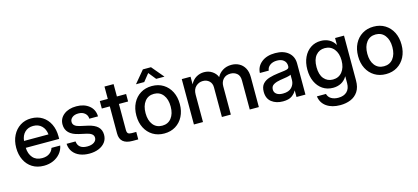

<svg xmlns="http://www.w3.org/2000/svg" viewBox="-70 -1313 4585 2107"><g transform="rotate(-15 2222.0 -259.0)"><path d="M278.3 11.7Q201.7 11.7 146.7 -22.9Q91.8 -57.6 62.3 -118.4Q32.7 -179.2 32.7 -256.8Q32.7 -335.4 63.5 -396.5Q94.2 -457.5 148.4 -492.4Q202.6 -527.3 272.9 -527.3Q346.2 -527.3 400.1 -493.2Q454.1 -459 483.9 -398.2Q513.7 -337.4 513.7 -257.8V-230H134.3Q137.2 -160.2 174.6 -117.2Q211.9 -74.2 279.8 -74.2Q330.6 -74.2 363.3 -97.2Q396 -120.1 406.7 -156.7H505.9Q496.6 -106.9 464.6 -68.8Q432.6 -30.8 384.5 -9.5Q336.4 11.7 278.3 11.7ZM135.3 -308.1H413.1Q406.7 -369.6 369.6 -405.5Q332.5 -441.4 273.9 -441.4Q215.3 -441.4 178.5 -405.5Q141.6 -369.6 135.3 -308.1Z M793.5 12.2Q734.4 12.2 687 -6.8Q639.6 -25.9 610.6 -63.5Q581.5 -101.1 578.1 -156.7H679.7Q688.5 -69.8 791.5 -69.8Q840.3 -69.8 868.9 -89.8Q897.5 -109.9 897.5 -140.6Q897.5 -167 877 -182.9Q856.4 -198.7 823.2 -206.1L737.8 -225.1Q589.8 -257.3 589.8 -372.6Q589.8 -440.9 644.3 -483.9Q698.7 -526.9 787.1 -526.9Q874.5 -526.9 930.9 -481.7Q987.3 -436.5 989.3 -358.4H890.6Q890.1 -396 862.3 -420.7Q834.5 -445.3 788.6 -445.3Q744.6 -445.3 718.8 -424.8Q692.9 -404.3 692.9 -374.5Q692.9 -348.1 712.6 -332Q732.4 -315.9 767.1 -308.1L855 -288.6Q930.2 -272 965.8 -237.3Q1001.5 -202.6 1001.5 -146.5Q1001.5 -97.2 974.4 -61.8Q947.3 -26.4 900.4 -7.1Q853.5 12.2 793.5 12.2Z M1350.6 -515.6V-430.7H1246.1V-136.2Q1246.1 -107.4 1257.8 -96.2Q1269.5 -85 1300.3 -85H1350.6V0H1285.6Q1142.6 0 1142.6 -123V-430.7H1051.8V-515.6H1142.6V-656.2H1246.1V-515.6Z M1645 11.7Q1571.3 11.7 1515.6 -22.5Q1460 -56.6 1429 -117.2Q1397.9 -177.7 1397.9 -256.8Q1397.9 -336.9 1429 -397.7Q1460 -458.5 1515.6 -492.9Q1571.3 -527.3 1645 -527.3Q1718.8 -527.3 1774.2 -492.9Q1829.6 -458.5 1860.6 -397.7Q1891.6 -336.9 1891.6 -256.8Q1891.6 -177.7 1860.6 -117.2Q1829.6 -56.6 1774.2 -22.5Q1718.8 11.7 1645 11.7ZM1645 -77.1Q1711.4 -77.1 1749.5 -126Q1787.6 -174.8 1787.6 -256.8Q1787.6 -339.8 1749.3 -389.2Q1710.9 -438.5 1645 -438.5Q1579.1 -438.5 1540.8 -389.4Q1502.4 -340.3 1502.4 -256.8Q1502.4 -174.3 1540.5 -125.7Q1578.6 -77.1 1645 -77.1ZM1576.7 -590.8H1483.4V-591.3L1598.1 -729H1690.4L1806.2 -591.3V-590.8H1712.4L1644.5 -675.3Z M1982.9 0V-515.6H2083V-429.2Q2106.9 -477.1 2147.9 -501.5Q2189 -525.9 2236.8 -525.9Q2289.6 -525.9 2329.3 -499Q2369.1 -472.2 2385.3 -430.7Q2406.2 -472.7 2449 -499.3Q2491.7 -525.9 2548.8 -525.9Q2596.7 -525.9 2635.7 -504.9Q2674.8 -483.9 2697.8 -442.6Q2720.7 -401.4 2720.7 -339.4V0H2617.2V-330.6Q2617.2 -385.7 2586.4 -410.6Q2555.7 -435.5 2513.7 -435.5Q2461.9 -435.5 2432.1 -403.6Q2402.3 -371.6 2402.3 -322.3V0H2300.8V-337.4Q2300.8 -381.8 2272.2 -408.7Q2243.7 -435.5 2199.7 -435.5Q2154.8 -435.5 2120.4 -403.8Q2085.9 -372.1 2085.9 -311V0Z M2994.1 8.3Q2917 8.3 2866.2 -31Q2815.4 -70.3 2815.4 -147.5Q2815.4 -206.1 2844.5 -237.5Q2873.5 -269 2920.2 -282.7Q2966.8 -296.4 3019 -302.7Q3067.4 -308.6 3095.7 -312.5Q3124 -316.4 3136 -324.2Q3147.9 -332 3147.9 -351.1V-355.5Q3147.9 -393.1 3120.6 -417.2Q3093.3 -441.4 3043.9 -441.4Q2994.6 -441.4 2963.4 -417.7Q2932.1 -394 2929.2 -358.4H2828.1Q2831.5 -432.1 2890.1 -479Q2948.7 -525.9 3045.4 -525.9Q3140.6 -525.9 3195.3 -479Q3250 -432.1 3250 -353.5V0H3148.4V-73.2H3146.5Q3130.4 -42 3095.5 -16.8Q3060.5 8.3 2994.1 8.3ZM3015.1 -74.7Q3083.5 -74.7 3116 -110.1Q3148.4 -145.5 3148.4 -192.9V-253.4Q3138.2 -245.1 3102.1 -238.5Q3065.9 -231.9 3024.9 -226.1Q2982.4 -219.7 2950.2 -202.1Q2918 -184.6 2918 -145.5Q2918 -112.3 2944.1 -93.5Q2970.2 -74.7 3015.1 -74.7Z M3591.3 210.9Q3496.6 210.9 3436.5 168.9Q3376.5 127 3366.2 51.3H3469.2Q3479 88.9 3511.7 107.9Q3544.4 127 3591.3 127Q3653.8 127 3689 93.3Q3724.1 59.6 3724.1 -2.9V-81.1H3723.6Q3696.8 -36.1 3656 -14.6Q3615.2 6.8 3564.5 6.8Q3497.1 6.8 3446.8 -27.1Q3396.5 -61 3368.7 -120.8Q3340.8 -180.7 3340.8 -259.3Q3340.8 -337.9 3368.9 -397.9Q3397 -458 3447.3 -491.9Q3497.6 -525.9 3564 -525.9Q3614.3 -525.9 3656.2 -504.4Q3698.2 -482.9 3724.1 -437H3724.6V-515.6H3826.2V-6.8Q3826.2 71.3 3794.4 119.1Q3762.7 167 3709.5 189Q3656.2 210.9 3591.3 210.9ZM3585.4 -81.5Q3651.4 -81.5 3690.7 -130.1Q3730 -178.7 3730 -259.8Q3730 -340.8 3690.7 -389.4Q3651.4 -438 3585.4 -438Q3522.9 -438 3484.1 -392.3Q3445.3 -346.7 3445.3 -259.8Q3445.3 -172.9 3484.1 -127.2Q3522.9 -81.5 3585.4 -81.5Z M4164.1 11.7Q4090.3 11.7 4034.7 -22.5Q3979 -56.6 3948 -117.2Q3917 -177.7 3917 -256.8Q3917 -336.9 3948 -397.7Q3979 -458.5 4034.7 -492.9Q4090.3 -527.3 4164.1 -527.3Q4237.8 -527.3 4293.2 -492.9Q4348.6 -458.5 4379.6 -397.7Q4410.6 -336.9 4410.6 -256.8Q4410.6 -177.7 4379.6 -117.2Q4348.6 -56.6 4293.2 -22.5Q4237.8 11.7 4164.1 11.7ZM4164.1 -77.1Q4230.5 -77.1 4268.6 -126Q4306.6 -174.8 4306.6 -256.8Q4306.6 -339.8 4268.3 -389.2Q4230 -438.5 4164.1 -438.5Q4098.1 -438.5 4059.8 -389.4Q4021.5 -340.3 4021.5 -256.8Q4021.5 -174.3 4059.6 -125.7Q4097.7 -77.1 4164.1 -77.1Z"/></g></svg>

Font: Inter Display Medium
Style: Regular
Weight: 500
Designer: Rasmus Andersson
Foundry: rsms
Version: Version 4.001;git-9221beed3